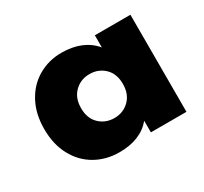

<svg xmlns="http://www.w3.org/2000/svg" viewBox="-86 -831 642 603"><g transform="rotate(-30 234.5 -530.0)"><path d="M25 -530Q25 -585 47 -626Q69 -667 107 -689Q145 -711 191 -711Q269 -711 310 -662V-706H439V-354H310V-396Q271 -349 194 -349Q146 -349 107.5 -371Q69 -393 47 -434Q25 -475 25 -530ZM158 -529Q158 -492 180 -471Q202 -450 234 -450Q266 -450 288 -471.5Q310 -493 310 -530Q310 -567 288 -588Q266 -609 234 -609Q202 -609 180 -587.5Q158 -566 158 -529Z"/></g></svg>

Font: MSTAGE
Style: Bold
Weight: 700
Designer: Ninad Kale (Devanagari), Jonny Pinhorn (Latin)
Foundry: Indian Type Foundry
Version: 4.004